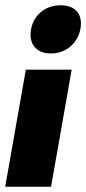

<svg xmlns="http://www.w3.org/2000/svg" viewBox="-55 -712 329 732"><path d="M-35.2 0H139.6L218.3 -446.3H43.5ZM139.2 -508.3C200.2 -508.3 241.7 -550.3 251.5 -601.1C261.2 -653.8 236.8 -691.9 175.8 -691.9C114.7 -691.9 73.2 -651.9 63.5 -601.1C53.7 -550.3 78.1 -508.3 139.2 -508.3Z"/></svg>

Font: Roboto Flex Super Cond Black
Style: Italic
Weight: 900
Width: 3
Italic angle: -10°
Designer: Berlow after Robertson
Foundry: Google
Version: Version 3.200;Glyphs 3.3 (3311)